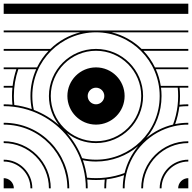

<svg xmlns="http://www.w3.org/2000/svg" viewBox="-20 -1020 1040 1040"><path d="M79.2 -645H175.9C156 -600.7 145 -551.6 145 -500C145 -475.7 147.5 -451.9 152.1 -428.9C122 -439.6 90.3 -447.2 57.6 -451.4C55.9 -467.3 55 -483.6 55 -500C55 -550.8 63.5 -599.5 79.2 -645ZM852.2 -545H942.8C944.2 -530.2 945 -515.2 945 -500C945 -482.2 944 -464.7 941.9 -447.5C937.7 -412 929.4 -377.8 917.3 -345.3C863.1 -332.4 813.7 -306.9 772.4 -272.3C823.6 -333.2 855 -412.1 855 -500C855 -515.2 854 -530.3 852.2 -545ZM728.5 -228.4C693.5 -186.9 667.9 -137.2 654.7 -82.7C622.2 -70.6 588 -62.3 552.5 -58.1C535.3 -56 517.8 -55 500 -55C483.6 -55 467.3 -55.9 451.4 -57.6C447.2 -90.3 439.6 -122 428.9 -152.1C451.9 -147.5 475.7 -145 500 -145C585.7 -145 666 -176 728.5 -228.4ZM500 -745C635.2 -745 745 -635.2 745 -500C745 -364.8 635.2 -255 500 -255C364.8 -255 255 -364.8 255 -500C255 -635.2 364.8 -745 500 -745ZM500 -845C690.4 -845 845 -690.4 845 -500C845 -304.6 685.5 -155 500 -155C474.2 -155 449 -157.8 424.8 -163.2C405.9 -212.4 377.9 -258.9 342.2 -299.7C385.6 -265.5 440.4 -245 500 -245C640.8 -245 755 -359.2 755 -500C755 -640.8 640.8 -755 500 -755C359.2 -755 245 -640.8 245 -500C245 -440.5 265.4 -385.8 299.6 -342.4C260.4 -376.7 214.6 -405 163.2 -424.8C157.8 -449 155 -474.2 155 -500C155 -690.4 309.6 -845 500 -845ZM500 -655C414.4 -655 345 -585.6 345 -500C345 -414.4 414.4 -345 500 -345C585.6 -345 655 -414.4 655 -500C655 -585.6 585.6 -655 500 -655ZM500 -545C524.8 -545 545 -524.8 545 -500C545 -475.2 524.8 -455 500 -455C475.2 -455 455 -475.2 455 -500C455 -524.8 475.2 -545 500 -545ZM1000 -255C859.2 -255 745 -140.8 745 0H755C755 -135.2 864.8 -245 1000 -245ZM1000 -155C914.4 -155 845 -85.6 845 0H855C855 -80 920 -145 1000 -145ZM0 -355V-345C200.1 -345 345 -181.2 345 0H355C355 -186.5 205.9 -355 0 -355ZM0 -255V-245C135.2 -245 245 -135.2 245 0H255C255 -140.8 140.8 -255 0 -255ZM0 -155V-145C80 -145 145 -80 145 0H155C155 -85.6 85.6 -155 0 -155ZM0 -1000V-945H1000V-1000ZM0 -855V-845H416C353.7 -829.9 297.7 -798.2 253.1 -755H0V-745H243.2C217.9 -718.6 196.7 -688.2 180.6 -655H0V-645H68.6C58.9 -616.2 52 -586.1 48.3 -555H0V-545H47.2C45.7 -530.2 45 -515.2 45 -500C45 -484 45.8 -468.1 47.4 -452.6C31.9 -454.2 16 -455 0 -455V-445C17.8 -445 35.3 -444 52.5 -441.9C88.9 -437.6 124 -429 157.2 -416.4C282.2 -369.2 373.6 -270.5 416.4 -157.2C429 -124 437.6 -88.9 441.9 -52.5C444 -35.3 445 -17.8 445 0H455C455 -16 454.2 -31.9 452.6 -47.4C468.1 -45.8 484 -45 500 -45C516 -45 531.9 -45.8 547.4 -47.4C545.8 -31.9 545 -16 545 0H555C555 -16.4 555.9 -32.7 557.6 -48.6C590.3 -52.8 622 -60.4 652.1 -71.1C646.6 -44 645 -21.7 645 0H655C655 -23.3 656.9 -47.4 663.8 -77.8C693.7 -205.7 794.2 -306.7 922.2 -336.2C947.2 -342 973.2 -345 1000 -345V-355C975.7 -355 951.9 -352.5 928.9 -347.9C939.6 -378 947.2 -409.7 951.4 -442.4C967.3 -444.1 983.6 -445 1000 -445V-455C984 -455 968.1 -454.2 952.6 -452.6C954.2 -468.1 955 -484 955 -500C955 -515.2 954.3 -530.2 952.8 -545H1000V-555H850.8C845.8 -586.6 836.8 -616.8 824.1 -645H1000V-655H819.4C803.3 -688.2 782.1 -718.6 756.8 -745H1000V-755H746.9C702.3 -798.2 646.3 -829.9 584 -845H1000V-855H500ZM1000 -55C969.6 -55 945 -30.4 945 0H1000ZM0 -55V0H55C55 -30.4 30.4 -55 0 -55Z"/></svg>

Font: GlukFramesM7
Style: Medium
Weight: 500
Monospace: yes
Designer: gluk
Foundry: gluk
Version: Version 1.01